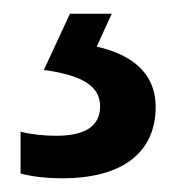

<svg xmlns="http://www.w3.org/2000/svg" viewBox="-20 -20 260 280"><path d="M207 136C207 85 170 59 121 48L143 0H82L44 82C93 89 126 102 126 135C126 164 104 178 62 178C44 178 25 176 10 172V233C24 237 46 240 71 240C159 240 207 202 207 136Z"/></svg>

Font: Noto Sans Thai Looped SemiCondensed Medium
Style: Regular
Weight: 500
Width: 4
Designer: Sasikarn Vongin, Ben Mitchell
Foundry: The Fontpad Ltd
Version: Version 1.001